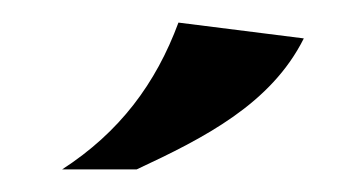

<svg xmlns="http://www.w3.org/2000/svg" viewBox="-20 -700 313 170"><path d="M138 -680C118 -626 86 -583 35 -550H101C161 -578 220 -608 249 -666Z"/></svg>

Font: Ruslan Display
Style: Regular
Weight: 400
Designer: Denis Masharov, Vladimir Rabdu
Foundry: Denis Masharov, Vladimir Rabdu
Version: Version 1.001